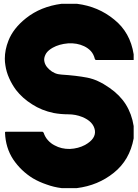

<svg xmlns="http://www.w3.org/2000/svg" viewBox="-20 -800 710 991"><path d="M377.9 -780.3Q487.3 -766.6 569.3 -699.2Q652.3 -632.8 669.9 -519.5Q669.9 -509.8 669.9 -490.2Q605.5 -490.2 476.6 -490.2Q474.6 -490.2 472.7 -491.2Q470.7 -493.2 469.7 -495.1Q463.9 -519.5 449.2 -536.1Q434.6 -551.8 414.1 -561.5Q377 -579.1 331.1 -576.2Q285.2 -572.3 252 -553.7Q229.5 -541 218.8 -525.4Q209 -509.8 208 -494.1Q208 -464.8 234.4 -441.4Q260.7 -417 296.9 -415Q373 -410.2 429.7 -399.4Q485.4 -388.7 544.9 -346.7Q597.7 -310.5 628.9 -261.7Q660.2 -211.9 669.9 -149.4Q669.9 -127.9 669.9 -85.9Q649.4 26.4 567.4 91.8Q486.3 157.2 377 170.9Q350.6 170.9 297.9 170.9Q257.8 166 220.7 152.3Q182.6 139.6 149.4 120.1Q87.9 82 47.9 22.5Q8.8 -37.1 5.9 -115.2Q4.9 -117.2 6.8 -118.2Q7.8 -120.1 9.8 -120.1Q72.3 -120.1 198.2 -120.1Q200.2 -120.1 202.1 -118.2Q204.1 -117.2 205.1 -115.2Q212.9 -91.8 227.5 -76.2Q242.2 -59.6 261.7 -49.8Q296.9 -30.3 340.8 -31.2Q383.8 -33.2 418.9 -51.8Q476.6 -84 469.7 -127.9Q461.9 -172.9 404.3 -196.3Q370.1 -210 332 -210Q293.9 -210 256.8 -216.8Q195.3 -229.5 145.5 -261.7Q95.7 -293 62.5 -335.9Q41 -365.2 27.3 -396.5Q12.7 -428.7 7.8 -462.9Q4.9 -479.5 4.9 -497.1Q4.9 -543 23.4 -589.8Q47.9 -653.3 114.3 -706.1Q152.3 -736.3 198.2 -754.9Q244.1 -773.4 296.9 -780.3Q317.4 -780.3 334 -780.3Q350.6 -780.3 377.9 -780.3Z"/></svg>

Font: Avicii Garde
Style: Regular
Weight: 500
Version: Version 1.0